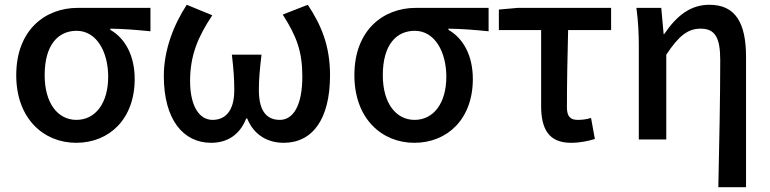

<svg xmlns="http://www.w3.org/2000/svg" viewBox="-20 -584 3224 804"><path d="M299 14C438 14 544 -86 544 -253C544 -350 505 -423 442 -459V-464C502 -463 549 -459 610 -453V-551H305C172 -551 48 -461 48 -269C48 -87 163 14 299 14ZM300 -82C222 -82 167 -152 167 -269C167 -397 224 -455 301 -455C385 -455 433 -366 433 -263C433 -151 379 -82 300 -82Z M864 14C928 14 983 -16 1011 -88H1015C1044 -16 1104 14 1168 14C1288 14 1362 -84 1362 -269C1362 -393 1325 -479 1269 -564L1164 -523C1223 -431 1246 -367 1246 -263C1246 -141 1207 -82 1152 -82C1102 -82 1064 -112 1064 -207C1064 -255 1068 -294 1075 -355H951C958 -294 961 -255 961 -207C961 -116 921 -82 870 -82C813 -82 776 -142 776 -245C776 -352 809 -430 869 -520L762 -564C707 -480 666 -374 666 -266C666 -82 748 14 864 14Z M1715 14C1854 14 1960 -86 1960 -253C1960 -350 1921 -423 1858 -459V-464C1918 -463 1965 -459 2026 -453V-551H1721C1588 -551 1464 -461 1464 -269C1464 -87 1579 14 1715 14ZM1716 -82C1638 -82 1583 -152 1583 -269C1583 -397 1640 -455 1717 -455C1801 -455 1849 -366 1849 -263C1849 -151 1795 -82 1716 -82Z M2371 14C2410 14 2445 6 2471 -2L2455 -90C2435 -84 2418 -82 2399 -82C2370 -82 2354 -95 2354 -134C2354 -230 2356 -343 2359 -458H2539V-551H2148L2069 -544V-458H2246V-140C2246 -44 2278 14 2371 14Z M2988 200H3104V-346C3104 -486 3061 -564 2951 -564C2872 -564 2815 -520 2761 -441H2759L2749 -551H2645C2653 -492 2655 -437 2655 -394V0H2770V-355C2823 -435 2861 -464 2914 -464C2974 -464 2996 -427 2996 -332C2996 -183 2992 23 2988 200Z"/></svg>

Font: Noto Sans TC Medium
Style: Regular
Weight: 500
Designer: Ryoko NISHIZUKA 西塚涼子 (kana, bopomofo & ideographs); Paul D. Hunt (Latin, Greek & Cyrillic); Sandoll Communications 산돌커뮤니
Foundry: Adobe
Version: Version 2.004;hotconv 1.0.118;makeotfexe 2.5.65603